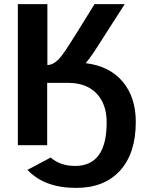

<svg xmlns="http://www.w3.org/2000/svg" viewBox="-20 -708 742 936"><path d="M67 0V-688H211V-391Q238 -391 265 -418Q281 -435 299 -462Q331 -509 441 -688H588L458 -485Q428 -437 398 -400Q514 -386 578 -310Q642 -234 642 -114Q642 39 565.5 123.5Q489 208 351 208Q196 208 114 120L227 60Q274 101 346 101Q500 101 500 -111Q500 -201 450.5 -252.5Q401 -304 312 -304H210V0Z"/></svg>

Font: Libra Sans
Style: Bold
Weight: 700
Foundry: Context Ltd
Version: Version 1.000